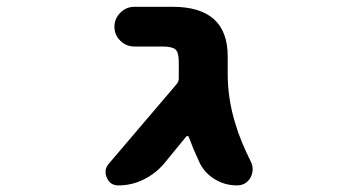

<svg xmlns="http://www.w3.org/2000/svg" viewBox="-20 -569 1040 571"><path d="M684.6 -17.6Q648.4 -17.6 617.7 -36.6Q586.9 -55.7 572.3 -87.9Q553.7 -127.9 542 -160.2Q541 -164.1 538.1 -164.6Q535.2 -165 533.2 -162.1L466.8 -81.1Q441.4 -51.8 406.2 -34.7Q371.1 -17.6 332 -17.6Q307.6 -17.6 297.9 -40Q293.9 -48.8 293.9 -57.6Q293.9 -70.3 302.7 -81.1L504.9 -318.4Q511.7 -326.2 511.7 -335.9V-384.8Q511.7 -413.1 502 -421.9Q491.2 -430.7 462.9 -430.7H379.9Q355.5 -430.7 337.9 -447.8Q320.3 -464.8 320.3 -489.3Q320.3 -513.7 337.9 -531.2Q355.5 -548.8 379.9 -548.8H493.2Q657.2 -548.8 657.2 -401.4V-349.6Q657.2 -274.4 679.7 -202.1Q694.3 -151.4 726.6 -86.9Q731.4 -76.2 731.4 -65.4Q731.4 -52.7 724.6 -40Q710.9 -17.6 684.6 -17.6Z"/></svg>

Font: Rounded-X Mgen+ 2m bold
Style: Bold
Weight: 700
Designer: [Source Han Sans]
Ryoko NISHIZUKA  (kana & ideographs); Paul D. Hunt (Latin, Greek & Cyrillic); Wenlong ZHANG  (bopomofo
Version: Version 1.059.20150602